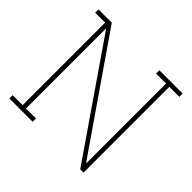

<svg xmlns="http://www.w3.org/2000/svg" viewBox="-171 -897 1083 1083"><g transform="rotate(45 370.5 -355.5)"><path d="M34.7 0V-26.4H114.3V-684.6H34.7V-710.9H141.1L597.2 -50.3L600.1 -51.3V-684.6H520.5V-710.9H706.1V-684.6H626.5V0H600.1L144 -662.1L141.1 -661.1V-26.4H220.7V0Z"/></g></svg>

Font: Roboto Slab Thin
Style: Regular
Weight: 100
Designer: Google
Version: Version 2.000; ttfautohint (v1.8.1.43-b0c9)